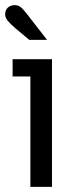

<svg xmlns="http://www.w3.org/2000/svg" viewBox="-24 -726 296 746"><path d="M94 0V-429H25V-496H178V0ZM90 -571 36 -616Q15 -634 5.5 -646Q-4 -658 -4 -670Q-4 -687 6.5 -696.5Q17 -706 33 -706Q46 -706 55.5 -699Q65 -692 78 -675L159 -571Z"/></svg>

Font: Atkinson Hyperlegible Next
Style: Regular
Weight: 400
Designer: Elliott Scott, Megan Eiswerth, Linus Boman, Theodore Petrosky, Letters from Sweden
Foundry: Applied Design Works, Letters from Sweden
Version: Version 2.001